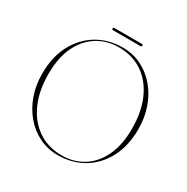

<svg xmlns="http://www.w3.org/2000/svg" viewBox="-177 -935 1071 1099"><g transform="rotate(30 358.0 -386.0)"><path d="M367 -710Q433 -710 489.2 -682.5Q545.5 -655 587.5 -605.8Q629.5 -556.5 652.8 -490.8Q676 -425 676 -349Q676 -240 633.8 -159.2Q591.5 -78.5 517.8 -34.2Q444 10 350 10Q283.5 10 227 -17.5Q170.5 -45 128.5 -94.2Q86.5 -143.5 63.2 -209Q40 -274.5 40 -351Q40 -460.5 82.5 -541Q125 -621.5 198.8 -665.8Q272.5 -710 367 -710ZM643 -332Q643 -446 605.8 -528.5Q568.5 -611 501.8 -655.5Q435 -700 347 -700Q268 -700 205.8 -661.5Q143.5 -623 107.8 -549Q72 -475 72 -368Q72 -253.5 109.8 -171.2Q147.5 -89 214.5 -44.5Q281.5 0 370 0Q448.5 0 510.2 -38.5Q572 -77 607.5 -151.2Q643 -225.5 643 -332ZM259.5 -775Q259.5 -782.5 267.5 -782.5H448.5Q456.5 -782.5 456.5 -775Q456.5 -767.5 448.5 -767.5H267.5Q259.5 -767.5 259.5 -775Z"/></g></svg>

Font: Fraunces 144pt S000 Thin
Style: Regular
Weight: 100
Version: Version 1.000; ttfautohint (v1.8.3)